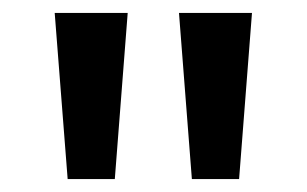

<svg xmlns="http://www.w3.org/2000/svg" viewBox="-20 -734 476 298"><path d="M178.2 -713.9 158.2 -456.1H85L64.9 -713.9ZM371.1 -713.9 351.1 -456.1H277.8L257.8 -713.9Z"/></svg>

Font: f1_31487          
Style: Regular
Weight: 600
Foundry: Ascender Corporation
Version: Version 1.10